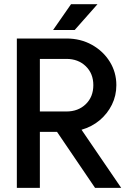

<svg xmlns="http://www.w3.org/2000/svg" viewBox="-20 -909 633 929"><path d="M61.5 0V-722.7H301.3Q370.1 -722.7 424.8 -692.1Q479.5 -661.6 511.2 -610.4Q543 -559.1 543 -497.1Q543 -446.3 521.5 -402.6Q500 -358.9 462.2 -327.1Q424.3 -295.4 374.5 -281.2L566.4 0H439.9L255.9 -271H172.9V0ZM172.9 -624V-369.6H301.3Q358.4 -369.6 395 -405Q431.6 -440.4 431.6 -497.1Q431.6 -553.2 395 -588.6Q358.4 -624 301.3 -624ZM341.3 -763.7H236.8L323.7 -888.7H451.7Z"/></svg>

Font: Giphurs Medium
Style: Regular
Weight: 500
Version: Version 0.920; ttfautohint (v1.8.4.7-5d5b)